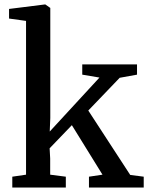

<svg xmlns="http://www.w3.org/2000/svg" viewBox="-20 -839 666 859"><path d="M35 0V-48.5L96.5 -57.5V-745.5L20.5 -756V-799L180 -819H183L205 -803.5V-311L202.5 -250.5L425 -492L348 -505V-551H593V-505L515.5 -491L375 -344.5L562.5 -56.5L623 -48.5V0H378V-48.5L438.5 -57.5L301.5 -279L202 -175.5L204.5 -130V-57.5L274.5 -48.5V0Z"/></svg>

Font: Merriweather 28pt Medium
Style: Regular
Weight: 500
Version: Version 2.100